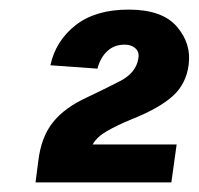

<svg xmlns="http://www.w3.org/2000/svg" viewBox="-20 -732 414 400"><path d="M54 -352 60 -398Q66 -447 90.5 -477.5Q115 -508 161 -529Q197 -546 230 -563Q263 -580 268 -609Q271 -623 262.5 -631Q254 -639 240 -639Q218 -639 203.5 -625.5Q189 -612 183 -589L85 -596Q96 -647 137.5 -679.5Q179 -712 248 -712Q318 -712 348.5 -676.5Q379 -641 373 -597Q368 -557 339.5 -531.5Q311 -506 253 -483Q224 -471 203 -459Q182 -447 173 -431H348L337 -352Z"/></svg>

Font: Host Grotesk
Style: Bold Italic
Weight: 700
Italic angle: -8°
Designer: Doğukan Karapınar
Foundry: Element Type
Version: Version 1.003; ttfautohint (v1.8.4.7-5d5b)